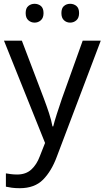

<svg xmlns="http://www.w3.org/2000/svg" viewBox="-20 -750 550 1010"><path d="M1 -536H95L211 -231Q226 -191 238 -154.5Q250 -118 256 -85H260Q266 -110 279 -150.5Q292 -191 306 -232L415 -536H510L279 74Q251 150 206.5 195Q162 240 84 240Q60 240 42 237.5Q24 235 11 232V162Q22 164 37.5 166Q53 168 70 168Q116 168 144.5 142Q173 116 189 73L217 2ZM115 -681Q115 -707 129 -718.5Q143 -730 162 -730Q181 -730 195 -718.5Q209 -707 209 -681Q209 -656 195 -643.5Q181 -631 162 -631Q143 -631 129 -643.5Q115 -656 115 -681ZM303 -681Q303 -707 316.5 -718.5Q330 -730 349 -730Q368 -730 382 -718.5Q396 -707 396 -681Q396 -656 382 -643.5Q368 -631 349 -631Q330 -631 316.5 -643.5Q303 -656 303 -681Z"/></svg>

Font: Noto Sans Pahawh Hmong
Style: Regular
Weight: 400
Designer: Monotype Design Team
Foundry: Monotype Imaging Inc.
Version: Version 2.001; ttfautohint (v1.8.4.7-5d5b)